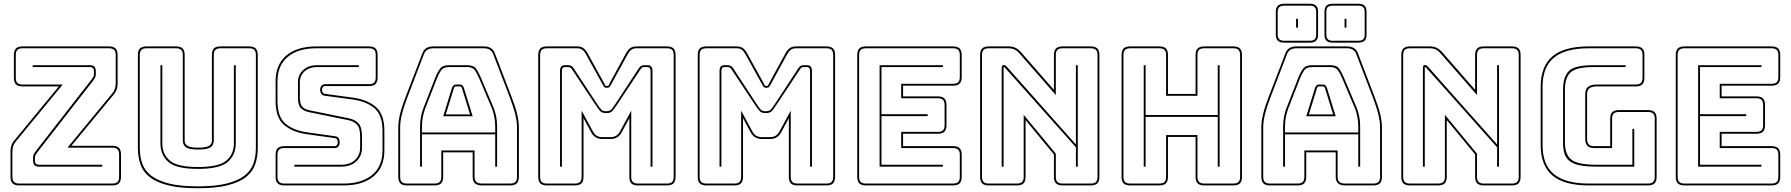

<svg xmlns="http://www.w3.org/2000/svg" viewBox="-20 -977 9535 1022"><path d="M82 10Q58 10 47 -1Q36 -12 36 -36V-170Q36 -192 42.5 -207.5Q49 -223 63 -238L293 -517H100Q76 -517 65 -528Q54 -539 54 -563V-684Q54 -708 65 -719Q76 -730 100 -730H560Q584 -730 595 -719Q606 -708 606 -684V-535Q606 -513 599.5 -497Q593 -481 579 -466L360 -201H578Q602 -201 613 -190Q624 -179 624 -155V-36Q624 -12 613 -1Q602 10 578 10ZM578 0Q597 0 605.5 -8.5Q614 -17 614 -36V-155Q614 -174 605.5 -182.5Q597 -191 578 -191H339L571 -472Q584 -486 590 -500.5Q596 -515 596 -535V-684Q596 -703 587.5 -711.5Q579 -720 560 -720H100Q81 -720 72.5 -711.5Q64 -703 64 -684V-563Q64 -544 72.5 -535.5Q81 -527 100 -527H314L71 -232Q58 -218 52 -203.5Q46 -189 46 -170V-36Q46 -17 54.5 -8.5Q63 0 82 0ZM473 -544 180 -168Q173 -159 169.5 -153Q166 -147 166 -137V-123Q166 -109 172.5 -104.5Q179 -100 187 -100H524V-90H187Q171 -90 163.5 -98Q156 -106 156 -123V-139Q156 -150 161 -158.5Q166 -167 173 -176L466 -552Q473 -561 476.5 -567Q480 -573 480 -583V-597Q480 -611 473.5 -615.5Q467 -620 459 -620H154V-630H459Q475 -630 482.5 -622Q490 -614 490 -597V-581Q490 -570 485 -561.5Q480 -553 473 -544Z M1352 -684V-189Q1352 -142 1338.5 -102.5Q1325 -63 1290 -35Q1255 -7 1192.5 9Q1130 25 1033 25Q936 25 873.5 9Q811 -7 776 -35Q741 -63 727.5 -102.5Q714 -142 714 -189V-684Q714 -708 725 -719Q736 -730 760 -730H917Q941 -730 952 -719Q963 -708 963 -684V-228Q963 -210 978.5 -200.5Q994 -191 1035 -191Q1077 -191 1092.5 -200.5Q1108 -210 1108 -228V-684Q1108 -708 1118.5 -719Q1129 -730 1154 -730H1306Q1330 -730 1341 -719Q1352 -708 1352 -684ZM1342 -189V-684Q1342 -703 1333.5 -711.5Q1325 -720 1306 -720H1154Q1135 -720 1126.5 -711.5Q1118 -703 1118 -684V-228Q1118 -208 1103 -194.5Q1088 -181 1035 -181Q983 -181 968 -194.5Q953 -208 953 -228V-684Q953 -703 944.5 -711.5Q936 -720 917 -720H760Q741 -720 732.5 -711.5Q724 -703 724 -684V-189Q724 -143 737.5 -105.5Q751 -68 785.5 -41.5Q820 -15 880 0Q940 15 1033 15Q1126 15 1186 0Q1246 -15 1280.5 -41.5Q1315 -68 1328.5 -105.5Q1342 -143 1342 -189ZM834 -630H844V-213Q844 -157 883.5 -122.5Q923 -88 1034 -88Q1145 -88 1185 -122.5Q1225 -157 1225 -213V-630H1235V-213Q1235 -153 1193 -115.5Q1151 -78 1034 -78Q917 -78 875.5 -115.5Q834 -153 834 -213Z M2026 -176Q2026 -86 1968 -38Q1910 10 1809 10H1493Q1469 10 1458 -1Q1447 -12 1447 -36V-153Q1447 -177 1458 -188Q1469 -199 1493 -199H1762Q1770 -199 1774 -205Q1778 -211 1778 -218Q1778 -229 1774 -235Q1770 -241 1761 -242L1611 -263Q1536 -274 1491.5 -312.5Q1447 -351 1447 -439V-544Q1447 -634 1504.5 -682Q1562 -730 1664 -730H1944Q1968 -730 1979 -719Q1990 -708 1990 -684V-565Q1990 -541 1979 -530Q1968 -519 1944 -519H1711Q1703 -519 1698.5 -513Q1694 -507 1694 -499Q1694 -490 1698.5 -484Q1703 -478 1712 -477L1861 -457Q1936 -446 1981 -407.5Q2026 -369 2026 -281ZM1809 0Q1905 0 1960.5 -45.5Q2016 -91 2016 -176V-281Q2016 -365 1973 -401Q1930 -437 1860 -447L1711 -467Q1698 -468 1691 -477Q1684 -486 1684 -499Q1684 -512 1691 -520.5Q1698 -529 1711 -529H1944Q1963 -529 1971.5 -537.5Q1980 -546 1980 -565V-684Q1980 -703 1971.5 -711.5Q1963 -720 1944 -720H1664Q1567 -720 1512 -674.5Q1457 -629 1457 -544V-439Q1457 -355 1499.5 -319Q1542 -283 1612 -273L1762 -252Q1775 -251 1781.5 -243Q1788 -235 1788 -218Q1788 -206 1781.5 -197.5Q1775 -189 1762 -189H1493Q1474 -189 1465.5 -180.5Q1457 -172 1457 -153V-36Q1457 -17 1465.5 -8.5Q1474 0 1493 0ZM1890 -630V-620H1668Q1626 -620 1601 -597Q1576 -574 1576 -539V-457Q1576 -422 1590 -408Q1604 -394 1627 -390L1838 -347Q1868 -341 1887.5 -321Q1907 -301 1907 -249V-191Q1907 -147 1877 -118.5Q1847 -90 1796 -90H1547V-100H1796Q1842 -100 1869.5 -125.5Q1897 -151 1897 -191V-249Q1897 -296 1880.5 -313.5Q1864 -331 1836 -337L1625 -380Q1599 -385 1582.5 -400.5Q1566 -416 1566 -457V-539Q1566 -579 1594 -604.5Q1622 -630 1668 -630Z M2226 -303V-272H2616V-303Q2616 -330 2611.5 -353Q2607 -376 2600 -396L2531 -559Q2520 -585 2508 -602.5Q2496 -620 2468 -620H2370Q2340 -620 2328 -602.5Q2316 -585 2306 -560L2242 -396Q2235 -376 2230.5 -353Q2226 -330 2226 -303ZM2386 -510Q2390 -519 2394.5 -523Q2399 -527 2405 -527H2430Q2436 -527 2440.5 -523Q2445 -519 2449 -510L2496 -358H2339ZM2439 -507 2440 -506Q2438 -510 2436 -513.5Q2434 -517 2430 -517H2405Q2401 -517 2399 -513.5Q2397 -510 2395 -506L2396 -507L2353 -368H2482ZM2616 -90V-262H2226V-90H2216V-303Q2216 -331 2220.5 -354.5Q2225 -378 2233 -400L2297 -564Q2308 -592 2322 -611Q2336 -630 2370 -630H2468Q2501 -630 2514.5 -611Q2528 -592 2540 -563L2609 -400Q2617 -378 2621.5 -354.5Q2626 -331 2626 -303V-90ZM2329 -36V-176H2506V-36Q2506 -17 2515.5 -8.5Q2525 0 2545 0H2696Q2715 0 2723.5 -8.5Q2732 -17 2732 -36V-300Q2732 -330 2722.5 -369Q2713 -408 2693 -460L2606 -687Q2600 -704 2587.5 -712Q2575 -720 2556 -720H2287Q2267 -720 2254.5 -712Q2242 -704 2236 -687L2149 -460Q2129 -408 2119.5 -369Q2110 -330 2110 -300V-36Q2110 -17 2118.5 -8.5Q2127 0 2146 0H2293Q2312 0 2320.5 -8.5Q2329 -17 2329 -36ZM2146 10Q2122 10 2111 -1Q2100 -12 2100 -36V-300Q2100 -331 2109.5 -370.5Q2119 -410 2140 -464L2227 -690Q2234 -711 2248.5 -720.5Q2263 -730 2287 -730H2556Q2579 -730 2593.5 -720.5Q2608 -711 2615 -691L2702 -464Q2723 -410 2732.5 -370.5Q2742 -331 2742 -300V-36Q2742 -12 2731 -1Q2720 10 2696 10H2545Q2520 10 2508 -1.5Q2496 -13 2496 -36V-166H2339V-36Q2339 -12 2328 -1Q2317 10 2293 10Z M3207 -385Q3225 -385 3233 -393Q3241 -401 3258 -427L3380 -613Q3386 -623 3393.5 -626.5Q3401 -630 3409 -630H3426Q3440 -630 3446.5 -622.5Q3453 -615 3453 -599V-90H3443V-599Q3443 -607 3439.5 -613.5Q3436 -620 3426 -620H3411Q3404 -620 3399 -618Q3394 -616 3388 -606L3266 -422Q3248 -395 3238.5 -385Q3229 -375 3207 -375Q3185 -375 3175.5 -385Q3166 -395 3148 -422L3026 -606Q3020 -616 3014.5 -618Q3009 -620 3002 -620H2987Q2977 -620 2974 -613.5Q2971 -607 2971 -599V-90H2961V-599Q2961 -615 2967.5 -622.5Q2974 -630 2987 -630H3004Q3012 -630 3020 -626.5Q3028 -623 3034 -613L3156 -427Q3173 -401 3181 -393Q3189 -385 3207 -385ZM3040 0Q3059 0 3067.5 -8.5Q3076 -17 3076 -36V-388L3135 -279Q3144 -262 3156.5 -254.5Q3169 -247 3188 -247H3228Q3247 -247 3259.5 -254.5Q3272 -262 3281 -279L3340 -388V-36Q3340 -17 3348.5 -8.5Q3357 0 3376 0H3530Q3549 0 3557.5 -8.5Q3566 -17 3566 -36V-684Q3566 -703 3557.5 -711.5Q3549 -720 3530 -720H3368Q3352 -720 3341.5 -713Q3331 -706 3322 -690L3233 -527Q3228 -518 3224.5 -514Q3221 -510 3215 -510H3206Q3200 -510 3196.5 -514Q3193 -518 3188 -527L3098 -690Q3089 -706 3078.5 -713Q3068 -720 3052 -720H2891Q2872 -720 2863.5 -711.5Q2855 -703 2855 -684V-36Q2855 -17 2863.5 -8.5Q2872 0 2891 0ZM3040 10H2891Q2867 10 2856 -1Q2845 -12 2845 -36V-684Q2845 -708 2856 -719Q2867 -730 2891 -730H3052Q3071 -730 3083.5 -722Q3096 -714 3107 -695L3197 -532Q3199 -528 3200.5 -524Q3202 -520 3206 -520H3215Q3219 -520 3220.5 -524Q3222 -528 3224 -532L3313 -695Q3324 -714 3336.5 -722Q3349 -730 3368 -730H3530Q3554 -730 3565 -719Q3576 -708 3576 -684V-36Q3576 -12 3565 -1Q3554 10 3530 10H3376Q3351 10 3340.5 -1Q3330 -12 3330 -36V-348L3290 -274Q3280 -255 3265 -246Q3250 -237 3228 -237H3188Q3166 -237 3151 -246Q3136 -255 3126 -274L3086 -348V-36Q3086 -12 3075 -1Q3064 10 3040 10Z M4056 -385Q4074 -385 4082 -393Q4090 -401 4107 -427L4229 -613Q4235 -623 4242.5 -626.5Q4250 -630 4258 -630H4275Q4289 -630 4295.5 -622.5Q4302 -615 4302 -599V-90H4292V-599Q4292 -607 4288.5 -613.5Q4285 -620 4275 -620H4260Q4253 -620 4248 -618Q4243 -616 4237 -606L4115 -422Q4097 -395 4087.5 -385Q4078 -375 4056 -375Q4034 -375 4024.5 -385Q4015 -395 3997 -422L3875 -606Q3869 -616 3863.5 -618Q3858 -620 3851 -620H3836Q3826 -620 3823 -613.5Q3820 -607 3820 -599V-90H3810V-599Q3810 -615 3816.5 -622.5Q3823 -630 3836 -630H3853Q3861 -630 3869 -626.5Q3877 -623 3883 -613L4005 -427Q4022 -401 4030 -393Q4038 -385 4056 -385ZM3889 0Q3908 0 3916.5 -8.5Q3925 -17 3925 -36V-388L3984 -279Q3993 -262 4005.5 -254.5Q4018 -247 4037 -247H4077Q4096 -247 4108.5 -254.5Q4121 -262 4130 -279L4189 -388V-36Q4189 -17 4197.5 -8.5Q4206 0 4225 0H4379Q4398 0 4406.5 -8.5Q4415 -17 4415 -36V-684Q4415 -703 4406.5 -711.5Q4398 -720 4379 -720H4217Q4201 -720 4190.5 -713Q4180 -706 4171 -690L4082 -527Q4077 -518 4073.5 -514Q4070 -510 4064 -510H4055Q4049 -510 4045.5 -514Q4042 -518 4037 -527L3947 -690Q3938 -706 3927.5 -713Q3917 -720 3901 -720H3740Q3721 -720 3712.5 -711.5Q3704 -703 3704 -684V-36Q3704 -17 3712.5 -8.5Q3721 0 3740 0ZM3889 10H3740Q3716 10 3705 -1Q3694 -12 3694 -36V-684Q3694 -708 3705 -719Q3716 -730 3740 -730H3901Q3920 -730 3932.5 -722Q3945 -714 3956 -695L4046 -532Q4048 -528 4049.5 -524Q4051 -520 4055 -520H4064Q4068 -520 4069.5 -524Q4071 -528 4073 -532L4162 -695Q4173 -714 4185.5 -722Q4198 -730 4217 -730H4379Q4403 -730 4414 -719Q4425 -708 4425 -684V-36Q4425 -12 4414 -1Q4403 10 4379 10H4225Q4200 10 4189.5 -1Q4179 -12 4179 -36V-348L4139 -274Q4129 -255 4114 -246Q4099 -237 4077 -237H4037Q4015 -237 4000 -246Q3985 -255 3975 -274L3935 -348V-36Q3935 -12 3924 -1Q3913 10 3889 10Z M4589 10Q4565 10 4554 -1Q4543 -12 4543 -36V-684Q4543 -708 4554 -719Q4565 -730 4589 -730H5053Q5077 -730 5088 -719Q5099 -708 5099 -684V-567Q5099 -543 5088 -532Q5077 -521 5053 -521H4787V-464H4972Q4996 -464 5007 -453Q5018 -442 5018 -418V-311Q5018 -287 5007 -276Q4996 -265 4972 -265H4787V-199H5053Q5077 -199 5088 -188Q5099 -177 5099 -153V-36Q5099 -12 5088 -1Q5077 10 5053 10ZM5053 0Q5072 0 5080.5 -8.5Q5089 -17 5089 -36V-153Q5089 -172 5080.5 -180.5Q5072 -189 5053 -189H4777V-275H4972Q4991 -275 4999.5 -283.5Q5008 -292 5008 -311V-418Q5008 -437 4999.5 -445.5Q4991 -454 4972 -454H4777V-531H5053Q5072 -531 5080.5 -539.5Q5089 -548 5089 -567V-684Q5089 -703 5080.5 -711.5Q5072 -720 5053 -720H4589Q4570 -720 4561.5 -711.5Q4553 -703 4553 -684V-36Q4553 -17 4561.5 -8.5Q4570 0 4589 0ZM4999 -100V-90H4662V-630H4999V-620H4672V-369H4918V-359H4672V-100Z M5339 -622 5707 -208V-630H5717V-90H5707V-193L5329 -617Q5328 -618 5326.5 -619Q5325 -620 5324 -620Q5323 -620 5322.5 -619Q5322 -618 5322 -617V-90H5312V-619Q5312 -625 5316 -628Q5320 -631 5324 -631Q5328 -631 5331 -629Q5334 -627 5339 -622ZM5393 0Q5412 0 5420.5 -8.5Q5429 -17 5429 -36V-366L5600 -159V-36Q5600 -17 5608.5 -8.5Q5617 0 5636 0H5786Q5805 0 5813.5 -8.5Q5822 -17 5822 -36V-684Q5822 -703 5813.5 -711.5Q5805 -720 5786 -720H5636Q5617 -720 5608.5 -711.5Q5600 -703 5600 -684V-471L5406 -693Q5393 -708 5379.5 -714Q5366 -720 5347 -720H5243Q5224 -720 5215.5 -711.5Q5207 -703 5207 -684V-36Q5207 -17 5215.5 -8.5Q5224 0 5243 0ZM5393 10H5243Q5219 10 5208 -1Q5197 -12 5197 -36V-684Q5197 -708 5208 -719Q5219 -730 5243 -730H5347Q5369 -730 5384 -723Q5399 -716 5414 -700L5590 -499V-684Q5590 -708 5601 -719Q5612 -730 5636 -730H5786Q5810 -730 5821 -719Q5832 -708 5832 -684V-36Q5832 -12 5821 -1Q5810 10 5786 10H5636Q5612 10 5601 -1Q5590 -12 5590 -36V-155L5439 -338V-36Q5439 -12 5428 -1Q5417 10 5393 10Z M6068 -90V-630H6078V-365H6462V-630H6472V-90H6462V-355H6078V-90ZM6151 0Q6170 0 6178.5 -8.5Q6187 -17 6187 -36V-258H6354V-36Q6354 -17 6362.5 -8.5Q6371 0 6390 0H6545Q6564 0 6572.5 -8.5Q6581 -17 6581 -36V-684Q6581 -703 6572.5 -711.5Q6564 -720 6545 -720H6390Q6371 -720 6362.5 -711.5Q6354 -703 6354 -684V-467H6187V-684Q6187 -703 6178.5 -711.5Q6170 -720 6151 -720H5996Q5977 -720 5968.5 -711.5Q5960 -703 5960 -684V-36Q5960 -17 5968.5 -8.5Q5977 0 5996 0ZM5996 10Q5972 10 5961 -1Q5950 -12 5950 -36V-684Q5950 -708 5961 -719Q5972 -730 5996 -730H6151Q6175 -730 6186 -719Q6197 -708 6197 -684V-477H6344V-684Q6344 -708 6355 -719Q6366 -730 6390 -730H6545Q6569 -730 6580 -719Q6591 -708 6591 -684V-36Q6591 -12 6580 -1Q6569 10 6545 10H6390Q6366 10 6355 -1Q6344 -12 6344 -36V-248H6197V-36Q6197 -12 6186 -1Q6175 10 6151 10Z M6820 -303V-272H7210V-303Q7210 -330 7205.5 -353Q7201 -376 7194 -396L7125 -559Q7114 -585 7102 -602.5Q7090 -620 7062 -620H6964Q6934 -620 6922 -602.5Q6910 -585 6900 -560L6836 -396Q6829 -376 6824.5 -353Q6820 -330 6820 -303ZM6980 -510Q6984 -519 6988.5 -523Q6993 -527 6999 -527H7024Q7030 -527 7034.5 -523Q7039 -519 7043 -510L7090 -358H6933ZM7033 -507 7034 -506Q7032 -510 7030 -513.5Q7028 -517 7024 -517H6999Q6995 -517 6993 -513.5Q6991 -510 6989 -506L6990 -507L6947 -368H7076ZM7210 -90V-262H6820V-90H6810V-303Q6810 -331 6814.5 -354.5Q6819 -378 6827 -400L6891 -564Q6902 -592 6916 -611Q6930 -630 6964 -630H7062Q7095 -630 7108.5 -611Q7122 -592 7134 -563L7203 -400Q7211 -378 7215.5 -354.5Q7220 -331 7220 -303V-90ZM6923 -36V-176H7100V-36Q7100 -17 7109.5 -8.5Q7119 0 7139 0H7290Q7309 0 7317.5 -8.5Q7326 -17 7326 -36V-300Q7326 -330 7316.5 -369Q7307 -408 7287 -460L7200 -687Q7194 -704 7181.5 -712Q7169 -720 7150 -720H6881Q6861 -720 6848.5 -712Q6836 -704 6830 -687L6743 -460Q6723 -408 6713.5 -369Q6704 -330 6704 -300V-36Q6704 -17 6712.5 -8.5Q6721 0 6740 0H6887Q6906 0 6914.5 -8.5Q6923 -17 6923 -36ZM6740 10Q6716 10 6705 -1Q6694 -12 6694 -36V-300Q6694 -331 6703.5 -370.5Q6713 -410 6734 -464L6821 -690Q6828 -711 6842.5 -720.5Q6857 -730 6881 -730H7150Q7173 -730 7187.5 -720.5Q7202 -711 7209 -691L7296 -464Q7317 -410 7326.5 -370.5Q7336 -331 7336 -300V-36Q7336 -12 7325 -1Q7314 10 7290 10H7139Q7114 10 7102 -1.5Q7090 -13 7090 -36V-166H6933V-36Q6933 -12 6922 -1Q6911 10 6887 10ZM6996 -793Q6996 -771 6985.5 -760.5Q6975 -750 6953 -750H6815Q6793 -750 6782 -760.5Q6771 -771 6771 -793V-914Q6771 -936 6782 -946.5Q6793 -957 6815 -957H6953Q6975 -957 6985.5 -946.5Q6996 -936 6996 -914ZM7254 -793Q7254 -771 7243.5 -760.5Q7233 -750 7211 -750H7073Q7051 -750 7040.5 -760.5Q7030 -771 7030 -793V-914Q7030 -936 7040.5 -946.5Q7051 -957 7073 -957H7211Q7233 -957 7243.5 -946.5Q7254 -936 7254 -914ZM6953 -760Q6970 -760 6978 -768Q6986 -776 6986 -793V-914Q6986 -931 6978 -939Q6970 -947 6953 -947H6815Q6798 -947 6789.5 -939Q6781 -931 6781 -914V-793Q6781 -776 6789.5 -768Q6798 -760 6815 -760ZM7211 -760Q7228 -760 7236 -768Q7244 -776 7244 -793V-914Q7244 -931 7236 -939Q7228 -947 7211 -947H7073Q7056 -947 7048 -939Q7040 -931 7040 -914V-793Q7040 -776 7048 -768Q7056 -760 7073 -760ZM6889 -830H6879V-877H6889ZM7147 -830H7137V-877H7147Z M7581 -622 7949 -208V-630H7959V-90H7949V-193L7571 -617Q7570 -618 7568.5 -619Q7567 -620 7566 -620Q7565 -620 7564.5 -619Q7564 -618 7564 -617V-90H7554V-619Q7554 -625 7558 -628Q7562 -631 7566 -631Q7570 -631 7573 -629Q7576 -627 7581 -622ZM7635 0Q7654 0 7662.5 -8.5Q7671 -17 7671 -36V-366L7842 -159V-36Q7842 -17 7850.5 -8.5Q7859 0 7878 0H8028Q8047 0 8055.5 -8.5Q8064 -17 8064 -36V-684Q8064 -703 8055.5 -711.5Q8047 -720 8028 -720H7878Q7859 -720 7850.5 -711.5Q7842 -703 7842 -684V-471L7648 -693Q7635 -708 7621.5 -714Q7608 -720 7589 -720H7485Q7466 -720 7457.5 -711.5Q7449 -703 7449 -684V-36Q7449 -17 7457.5 -8.5Q7466 0 7485 0ZM7635 10H7485Q7461 10 7450 -1Q7439 -12 7439 -36V-684Q7439 -708 7450 -719Q7461 -730 7485 -730H7589Q7611 -730 7626 -723Q7641 -716 7656 -700L7832 -499V-684Q7832 -708 7843 -719Q7854 -730 7878 -730H8028Q8052 -730 8063 -719Q8074 -708 8074 -684V-36Q8074 -12 8063 -1Q8052 10 8028 10H7878Q7854 10 7843 -1Q7832 -12 7832 -36V-155L7681 -338V-36Q7681 -12 7670 -1Q7659 10 7635 10Z M8437 10Q8306 10 8243.5 -43Q8181 -96 8181 -204V-516Q8181 -624 8243.5 -677Q8306 -730 8437 -730H8687Q8711 -730 8722 -719Q8733 -708 8733 -684V-563Q8733 -539 8722 -528Q8711 -517 8687 -517H8479Q8454 -517 8441 -507.5Q8428 -498 8428 -477V-238Q8428 -218 8436.5 -208.5Q8445 -199 8464 -199H8551V-345Q8551 -369 8562 -380Q8573 -391 8597 -391H8752Q8776 -391 8787 -380Q8798 -369 8798 -345V-36Q8798 -12 8787 -1Q8776 10 8752 10ZM8752 0Q8771 0 8779.5 -8.5Q8788 -17 8788 -36V-345Q8788 -364 8779.5 -372.5Q8771 -381 8752 -381H8597Q8578 -381 8569.5 -372.5Q8561 -364 8561 -345V-189H8464Q8441 -189 8429.5 -201Q8418 -213 8418 -238V-477Q8418 -502 8433 -514.5Q8448 -527 8479 -527H8687Q8706 -527 8714.5 -535.5Q8723 -544 8723 -563V-684Q8723 -703 8714.5 -711.5Q8706 -720 8687 -720H8437Q8312 -720 8251.5 -670Q8191 -620 8191 -516V-204Q8191 -100 8251.5 -50Q8312 0 8437 0ZM8480 -90Q8425 -90 8390 -97Q8355 -104 8335 -119.5Q8315 -135 8307.5 -159.5Q8300 -184 8300 -219V-499Q8300 -570 8332 -600Q8364 -630 8460 -630H8633V-620H8460Q8372 -620 8341 -592.5Q8310 -565 8310 -499V-219Q8310 -154 8344.5 -127Q8379 -100 8480 -100H8669V-291H8679V-90Z M8946 10Q8922 10 8911 -1Q8900 -12 8900 -36V-684Q8900 -708 8911 -719Q8922 -730 8946 -730H9410Q9434 -730 9445 -719Q9456 -708 9456 -684V-567Q9456 -543 9445 -532Q9434 -521 9410 -521H9144V-464H9329Q9353 -464 9364 -453Q9375 -442 9375 -418V-311Q9375 -287 9364 -276Q9353 -265 9329 -265H9144V-199H9410Q9434 -199 9445 -188Q9456 -177 9456 -153V-36Q9456 -12 9445 -1Q9434 10 9410 10ZM9410 0Q9429 0 9437.5 -8.5Q9446 -17 9446 -36V-153Q9446 -172 9437.5 -180.5Q9429 -189 9410 -189H9134V-275H9329Q9348 -275 9356.5 -283.5Q9365 -292 9365 -311V-418Q9365 -437 9356.5 -445.5Q9348 -454 9329 -454H9134V-531H9410Q9429 -531 9437.5 -539.5Q9446 -548 9446 -567V-684Q9446 -703 9437.5 -711.5Q9429 -720 9410 -720H8946Q8927 -720 8918.5 -711.5Q8910 -703 8910 -684V-36Q8910 -17 8918.5 -8.5Q8927 0 8946 0ZM9356 -100V-90H9019V-630H9356V-620H9029V-369H9275V-359H9029V-100Z"/></svg>

Font: Bungee Outline
Style: Regular
Weight: 400
Designer: David Jonathan Ross
Foundry: David Jonathan Ross
Version: Version 1.000;PS 1.0;hotconv 1.0.72;makeotf.lib2.5.5900